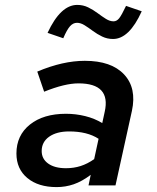

<svg xmlns="http://www.w3.org/2000/svg" viewBox="-20 -756 640 783"><path d="M211 7Q136 7 91.5 -30Q47 -67 47 -130Q47 -204 102 -248Q157 -292 249 -292Q289 -292 327.5 -282.5Q366 -273 397 -254L407 -300Q433 -416 300 -416Q244 -416 160 -382L132 -464Q236 -508 326 -508Q434 -508 486 -452.5Q538 -397 518 -304L451 0H341L350 -43Q314 -16 280.5 -4.5Q247 7 211 7ZM150 -140Q150 -108 176.5 -89Q203 -70 249 -70Q281 -70 309 -79Q337 -88 364 -107L382 -190Q336 -220 262 -220Q211 -220 180.5 -198.5Q150 -177 150 -140ZM238 -600 174 -622Q227 -736 295 -736Q319 -736 339.5 -726Q360 -716 378 -702.5Q396 -689 412 -679Q428 -669 443 -669Q456 -669 466 -681.5Q476 -694 494 -732L558 -710Q507 -597 441 -597Q417 -597 396.5 -607Q376 -617 358.5 -630Q341 -643 325 -653Q309 -663 294 -663Q278 -663 265.5 -649Q253 -635 238 -600Z"/></svg>

Font: Red Hat Mono Medium
Style: Italic
Weight: 500
Italic angle: -12°
Monospace: yes
Designer: Pentagram, MCKL
Foundry: Pentagram, MCKL
Version: Version 1.023; ttfautohint (v1.8.3)